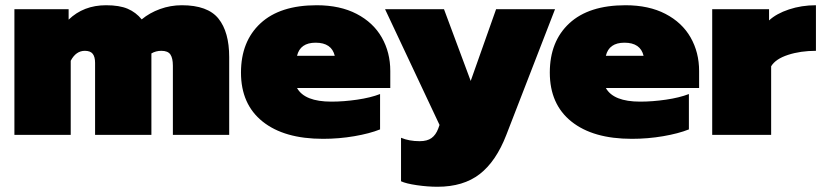

<svg xmlns="http://www.w3.org/2000/svg" viewBox="-20 -515 3135 733"><path d="M35 -480H242V-440Q299 -495 385 -495Q436 -495 467.5 -481.5Q499 -468 521 -441Q551 -466 591 -480.5Q631 -495 674 -495Q773 -495 814 -444Q855 -393 855 -297V0H640V-264Q640 -293 630.5 -307Q621 -321 596 -321Q575 -321 558 -311V0H343V-275Q343 -298 334 -309.5Q325 -321 304 -321Q270 -321 250 -283V0H35Z M900 -238Q900 -357 974.5 -426Q1049 -495 1189 -495Q1278 -495 1341.5 -462Q1405 -429 1437.5 -372Q1470 -315 1470 -244V-179H1114Q1143 -127 1245 -127Q1292 -127 1343.5 -134.5Q1395 -142 1431 -156V-21Q1391 -5 1332.5 5Q1274 15 1213 15Q1065 15 982.5 -51Q900 -117 900 -238ZM1258 -302Q1246 -352 1185 -352Q1126 -352 1114 -302Z M1511 177V11Q1542 24 1582 24Q1611 24 1627.5 12Q1644 0 1653 -24L1658 -38L1450 -480H1675L1777 -206L1874 -480H2099L1913 0Q1874 101 1811.5 149.5Q1749 198 1650 198Q1613 198 1571.5 192Q1530 186 1511 177Z M2079 -238Q2079 -357 2153.5 -426Q2228 -495 2368 -495Q2457 -495 2520.5 -462Q2584 -429 2616.5 -372Q2649 -315 2649 -244V-179H2293Q2322 -127 2424 -127Q2471 -127 2522.5 -134.5Q2574 -142 2610 -156V-21Q2570 -5 2511.5 5Q2453 15 2392 15Q2244 15 2161.5 -51Q2079 -117 2079 -238ZM2437 -302Q2425 -352 2364 -352Q2305 -352 2293 -302Z M2699 -480H2916V-437Q2944 -463 2992 -479Q3040 -495 3095 -495V-321Q3036 -321 2988.5 -305.5Q2941 -290 2924 -262V0H2699Z"/></svg>

Font: Prompt Black
Style: Regular
Weight: 900
Designer: Katatrad Team
Foundry: CadsonDemak
Version: Version 1.001